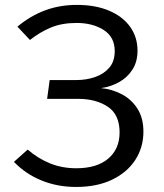

<svg xmlns="http://www.w3.org/2000/svg" viewBox="-20 -737 655 769"><path d="M287.7 -717.4Q362.6 -717.4 417.2 -694.1Q471.8 -670.8 501.3 -629.5Q530.8 -588.2 530.8 -533.8Q530.8 -490.3 510.8 -458.7Q490.8 -427.2 457.7 -408.5Q424.6 -389.7 384.6 -384.1Q428.7 -380 467.4 -359.7Q506.2 -339.5 530.3 -302.1Q554.4 -264.6 554.4 -209.7Q554.4 -146.7 521.8 -96.4Q489.2 -46.2 428.7 -17.2Q368.2 11.8 284.6 11.8Q209.7 11.8 145.9 -14.4Q82.1 -40.5 35.9 -88.7L90.8 -137.9Q132.3 -102.1 180.5 -82.6Q228.7 -63.1 285.6 -63.1Q368.2 -63.1 413.6 -101.8Q459 -140.5 459 -206.7Q459 -277.9 411.8 -309.5Q364.6 -341 293.8 -341H168.7L179 -416.4H286.7Q326.2 -416.4 361 -428.5Q395.9 -440.5 417.7 -465.9Q439.5 -491.3 439.5 -532.3Q439.5 -588.7 395.4 -616.9Q351.3 -645.1 286.7 -645.1Q227.7 -645.1 183.6 -626.7Q139.5 -608.2 100 -576.9L49.7 -630.3Q102.1 -673.8 160.8 -695.6Q219.5 -717.4 287.7 -717.4Z"/></svg>

Font: FiraCode Nerd Font
Style: Regular
Weight: 400
Designer: Carrois Corporate, Edenspiekermann AG, Nikita Prokopov
Foundry: Carrois Corporate, Edenspiekermann AG, Nikita Prokopov
Version: Version 6.002;Nerd Fonts 2.2.2